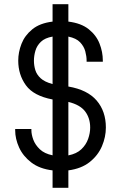

<svg xmlns="http://www.w3.org/2000/svg" viewBox="-20 -813 580 920"><path d="M231.9 86.9V3.4Q169.9 -3.9 130.1 -34.4Q90.3 -64.9 71.5 -106.4Q52.7 -147.9 52.7 -189V-194.8H130.4V-189Q130.4 -168.5 139.6 -143.6Q148.9 -118.7 170.9 -97.7Q192.9 -76.7 231.9 -68.8V-336.4Q141.1 -353.5 104.2 -404.3Q67.4 -455.1 67.4 -522.5Q67.4 -563 83 -603Q98.6 -643.1 134.8 -672.6Q170.9 -702.1 231.9 -709.5V-793H307.6V-709.5Q368.7 -702.1 405 -673.1Q441.4 -644 457 -604Q472.7 -564 472.7 -522.9V-517.1H395V-522.5Q395 -543 388.7 -566.9Q382.3 -590.8 363.8 -610.4Q345.2 -629.9 307.6 -637.7V-398.4Q398.9 -382.8 443.1 -331.3Q487.3 -279.8 487.3 -202.1Q487.3 -156.7 468.5 -112.5Q449.7 -68.4 409.9 -36.6Q370.1 -4.9 307.6 3.4V86.9ZM142.6 -522Q142.6 -499 149.2 -477.3Q155.8 -455.6 174.8 -438Q193.8 -420.4 231.9 -410.2V-637.7Q195.3 -631.3 176 -612.8Q156.7 -594.2 149.7 -570.1Q142.6 -545.9 142.6 -522ZM412.1 -201.7Q412.1 -247.1 387.9 -279.1Q363.8 -311 307.6 -324.7V-68.4Q347.2 -76.2 369.9 -97.9Q392.6 -119.6 402.3 -147.5Q412.1 -175.3 412.1 -201.7Z"/></svg>

Font: Kay Pho Du Medium
Style: Regular
Weight: 500
Designer: Victor Gaultney, Khu Oo Reh
Foundry: SIL International
Version: Version 3.000